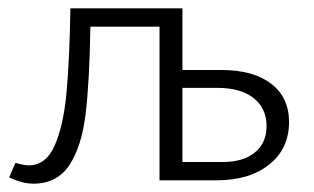

<svg xmlns="http://www.w3.org/2000/svg" viewBox="-20 -433 755 461"><path d="M674 -140Q674 -76 626.5 -38Q579 0 499 0H363V-369H197Q195 -237 185.5 -159Q176 -81 146.5 -36.5Q117 8 60 8Q34 8 2 -7L17 -42Q38 -36 49 -36Q90 -36 111 -83Q132 -130 139.5 -208.5Q147 -287 149 -413H418V-265H511Q588 -265 631 -232Q674 -199 674 -140ZM620 -130Q620 -173 589 -197.5Q558 -222 502 -222H418V-44H515Q564 -44 592 -67Q620 -90 620 -130Z"/></svg>

Font: Isabella Sans
Style: Regular
Weight: 400
Designer: Original fonts by Christian Thalmann (Catharsis Fonts), Modifications by Cristiano Sobral
Version: Version 0.002;July 12, 2020;FontCreator 13.0.0.2655 64-bit; 